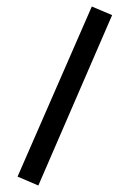

<svg xmlns="http://www.w3.org/2000/svg" viewBox="-20 -368 417 587"><path d="M260.7 -348.1 322.8 -321.8 97.2 199.2 33.7 171.9Z"/></svg>

Font: Shabnam FD
Style: Regular
Weight: 400
Foundry: DejaVu fonts team - Redesigned by Saber Rastikerdar - Based on Vazir font
Version: Version 5.00;October 20, 2019;FontCreator 12.0.0.2547 64-bit